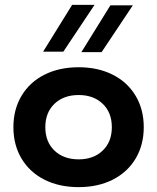

<svg xmlns="http://www.w3.org/2000/svg" viewBox="-20 -758 645 788"><path d="M570 -236Q570 -163 536.5 -107Q503 -51 442.5 -20.5Q382 10 303 10Q223 10 162.5 -20.5Q102 -51 68.5 -107Q35 -163 35 -236Q35 -309 68.5 -365Q102 -421 162.5 -451.5Q223 -482 303 -482Q382 -482 442.5 -451.5Q503 -421 536.5 -365Q570 -309 570 -236ZM439 -236Q439 -296 401.5 -332Q364 -368 303 -368Q241 -368 203.5 -332Q166 -296 166 -236Q166 -176 203.5 -140Q241 -104 303 -104Q364 -104 401.5 -140Q439 -176 439 -236ZM433 -736H525L397 -544H314ZM276 -738H368L240 -546H157Z"/></svg>

Font: Madhuban SemiBold
Style: Regular
Weight: 600
Designer: jaikishan Patel
Foundry: MagicType
Version: Version 1.000